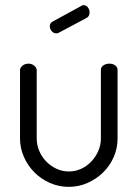

<svg xmlns="http://www.w3.org/2000/svg" viewBox="-20 -721 536 748"><path d="M210 -594Q205 -591 200 -591Q189 -591 181.5 -599.5Q174 -608 174 -619Q174 -631 185 -637L297 -698Q300 -701 305 -701Q316 -701 322.5 -692Q329 -683 329 -673Q329 -657 317 -651ZM248 7Q209 7 174 -8.5Q139 -24 113.5 -50Q88 -76 73 -110Q58 -144 58 -181V-448Q58 -457 67.5 -465Q77 -473 91 -473Q104 -473 113.5 -465Q123 -457 123 -448V-181Q123 -157 132.5 -134Q142 -111 159 -93Q176 -75 199 -64Q222 -53 248 -53Q274 -53 296.5 -63.5Q319 -74 336 -92Q353 -110 363 -133Q373 -156 373 -181V-449Q373 -459 382.5 -466Q392 -473 406 -473Q420 -473 429 -466Q438 -459 438 -449V-181Q438 -143 423 -109Q408 -75 382 -49.5Q356 -24 321.5 -8.5Q287 7 248 7Z"/></svg>

Font: AkaAcidDosis
Style: Regular
Weight: 400
Designer: Edgar Tolentino, Pablo Impallari, Igino Marini, Aka-Acid
Foundry: Edgar Tolentino, Pablo Impallari, Igino Marini, Cyberella
Version: Version 1.007